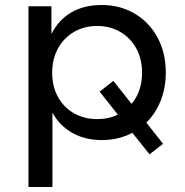

<svg xmlns="http://www.w3.org/2000/svg" viewBox="-20 -555 739 769"><path d="M566 -64 633 21 579 63 510 -23Q455 6 388 6Q321 6 270 -22.5Q219 -51 190 -104V194H94V-530H186V-419Q215 -476 266 -505.5Q317 -535 388 -535Q460 -535 518.5 -501Q577 -467 610.5 -405.5Q644 -344 644 -264Q644 -203 623.5 -151.5Q603 -100 566 -64ZM452 -96 379 -188 434 -231 507 -139Q549 -189 549 -264Q549 -319 525.5 -361.5Q502 -404 461 -427.5Q420 -451 369 -451Q318 -451 277 -427.5Q236 -404 212.5 -361.5Q189 -319 189 -264Q189 -208 212.5 -166Q236 -124 277 -101Q318 -78 369 -78Q416 -78 452 -96Z"/></svg>

Font: CMG Sans Medium
Style: Regular
Weight: 500
Designer: Julieta Ulanovsky
Foundry: Julieta Ulanovsky
Version: Version 7.200